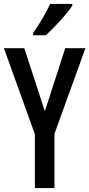

<svg xmlns="http://www.w3.org/2000/svg" viewBox="-20 -960 456 980"><path d="M349 -931V-940H236C215 -895 187 -845 149 -792V-780H214C256 -818 323 -890 349 -931ZM209 -392 104 -714H0L158 -275V0H258V-277L416 -714H313Z"/></svg>

Font: Noto Sans Armenian ExtraCondensed Medium
Style: Regular
Weight: 500
Width: 2
Designer: Monotype Design Team
Foundry: Monotype Imaging Inc.
Version: Version 2.008